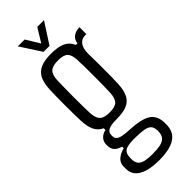

<svg xmlns="http://www.w3.org/2000/svg" viewBox="-295 -780 969 969"><g transform="rotate(-45 189.0 -296.0)"><path d="M186.5 160Q116 160 77 138.8Q38 117.5 36 76.5Q36 70 35.8 65Q35.5 60 35.5 55Q36 27 57.2 10.8Q78.5 -5.5 101.5 -9.5V-21Q73.5 -30 63.5 -42.8Q53.5 -55.5 52.5 -72.5Q52.5 -74 52 -79Q51.5 -84 52 -88.5Q53 -108 67.2 -122.5Q81.5 -137 101.5 -140V-152.5Q74 -165.5 61.5 -190.8Q49 -216 47 -258Q46 -280 45.5 -309.5Q45 -339 45 -371Q45 -403 45.5 -433Q46 -463 47 -486.5Q49.5 -530.5 63.2 -556.8Q77 -583 105.2 -595Q133.5 -607 179.5 -607Q229.5 -607 258 -593.5Q286.5 -580 299.5 -549.5H311Q313 -573 331 -586.5Q349 -600 375.5 -600V-550.5H366Q341.5 -550.5 326.8 -531.5Q312 -512.5 312 -474.5V-450.5Q312.5 -442.5 312.8 -418.8Q313 -395 313 -364.8Q313 -334.5 312.5 -305.5Q312 -276.5 311 -257.5Q309 -214 295.2 -187.8Q281.5 -161.5 253.5 -150.2Q225.5 -139 179 -139Q142 -139.5 123 -130.8Q104 -122 104 -99V-92.5Q104 -79.5 113.2 -71.5Q122.5 -63.5 141 -59.8Q159.5 -56 187.5 -55Q262 -52 298.8 -31.8Q335.5 -11.5 338.5 40Q338.5 46 338.5 52.5Q338.5 59 338.5 64.5Q336.5 100.5 316.5 121.5Q296.5 142.5 262.8 151.2Q229 160 186.5 160ZM184.5 114Q216.5 114 237.8 109.8Q259 105.5 271 94.2Q283 83 285 62Q286 56 286 51.2Q286 46.5 285 40.5Q283.5 21.5 272.8 11.5Q262 1.5 240.5 -2.2Q219 -6 184.5 -6.5Q142.5 -8 117.5 0Q92.5 8 90.5 42.5Q90 50.5 90 54Q90 57.5 90.5 63Q92 84.5 103.8 95.5Q115.5 106.5 136 110.2Q156.5 114 184.5 114ZM179.5 -187.5Q218 -187.5 233.2 -202.2Q248.5 -217 251 -254Q252 -272.5 252.5 -305.5Q253 -338.5 253 -375.5Q253 -412.5 252.5 -444.8Q252 -477 251 -494Q249 -529 234 -543.5Q219 -558 180 -558Q141.5 -558 125.2 -543.2Q109 -528.5 107 -491Q106.5 -476.5 106 -444.5Q105.5 -412.5 105.2 -374.8Q105 -337 105.5 -304Q106 -271 107 -253.5Q109.5 -217.5 125.2 -202.5Q141 -187.5 179.5 -187.5ZM159.5 -640 87 -751.5H136L181 -678L226 -751.5H274L202 -640Z"/></g></svg>

Font: Big Shoulders Text Thin Light
Style: Regular
Weight: 300
Version: Version 2.002